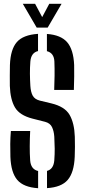

<svg xmlns="http://www.w3.org/2000/svg" viewBox="-20 -987 448 1015"><path d="M228.5 7.5V-83.5Q263 -92.5 267 -139Q269.5 -173 269.2 -200.8Q269 -228.5 267 -264.5Q265 -294 255 -315Q245 -336 218.5 -343L151.5 -360Q83.5 -377.5 59 -419.2Q34.5 -461 32 -533Q31.5 -560 31.8 -588Q32 -616 32.5 -643.5Q35.5 -726 69 -764.5Q102.5 -803 181 -808V-717Q144.5 -708.5 140.5 -662Q138 -630 138.2 -597.5Q138.5 -565 140.5 -533Q142.5 -500.5 153 -481.2Q163.5 -462 191 -455L251.5 -440.5Q322.5 -423.5 347.8 -380Q373 -336.5 375.5 -264.5Q376.5 -233 376.2 -210Q376 -187 375 -158Q371.5 -75 338 -36Q304.5 3 228.5 7.5ZM266.5 -511.5Q268 -549 268.5 -586.8Q269 -624.5 267.5 -662Q265.5 -707 228 -716.5V-807.5Q301.5 -802.5 335 -763.8Q368.5 -725 372 -643Q372.5 -618 372.2 -582.5Q372 -547 370.5 -511.5ZM181.5 8Q104.5 3 71.2 -36Q38 -75 35 -158Q34 -193 34.2 -226Q34.5 -259 37.5 -294.5H139.5Q137.5 -254 137.2 -214.2Q137 -174.5 139.5 -139Q143 -92 181.5 -83ZM174 -841 100.5 -967H165.5L203 -896.5L240.5 -967H305.5L232 -841Z"/></svg>

Font: Big Shoulders Stencil Display
Style: Bold
Weight: 700
Designer: Patric King
Foundry: XO Type Co
Version: Version 1.000